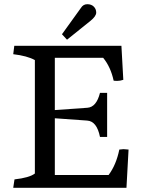

<svg xmlns="http://www.w3.org/2000/svg" viewBox="-20 -894 673 914"><path d="M365 -856Q376 -874 395.5 -874Q415 -874 426.5 -862.5Q438 -851 438 -834Q438 -817 411 -795L299 -705L275 -731ZM567 -514Q552 -509 539 -509Q526 -509 521 -510Q507 -575 471 -619H241V-370L396 -381Q439 -384 456 -452H490V-242H456Q441 -317 395 -320L241 -331V-61H497Q533 -109 548 -182Q562 -184 568 -184Q574 -184 592 -182L582 0H43L49 -40Q120 -48 146 -68V-608Q110 -628 43 -636L48 -676H558Z"/></svg>

Font: Cambo
Style: Regular
Weight: 400
Designer: Carolina Giovagnoli, Andres Torresi
Foundry: Carolina Giovagnoli, Andres Torresi
Version: Version 2.001